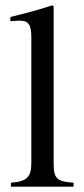

<svg xmlns="http://www.w3.org/2000/svg" viewBox="-20 -703 318 723"><path d="M257 0V-15C193 -19 182 -32 182 -87V-679L177 -683C125 -666 88 -656 19 -639V-623C35 -625 48 -625 56 -625C88 -625 98 -609 98 -561V-92C98 -37 84 -20 21 -15V0Z"/></svg>

Font: XITS
Style: Regular
Weight: 400
Designer: MicroPress Inc., with final additions and corrections provided by Coen Hoffman, Elsevier (retired)
Version: Version 1.302